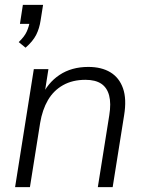

<svg xmlns="http://www.w3.org/2000/svg" viewBox="-20 -769 600 789"><path d="M85 -573 57 -596Q81 -619 90 -639.5Q99 -660 102 -679L123 -671H62L74 -749H157L147 -686Q142 -652 128.5 -625.5Q115 -599 85 -573ZM42 0 119 -485H179L161 -370H150Q175 -428 224.5 -461Q274 -494 343 -494Q397 -494 433.5 -472Q470 -450 485.5 -406Q501 -362 490 -295L443 0H382L429 -295Q437 -344 428.5 -376.5Q420 -409 396 -425Q372 -441 331 -441Q278 -441 239 -419Q200 -397 177 -357.5Q154 -318 145 -264L103 0Z"/></svg>

Font: Nunito Sans 12pt ExtraLight 12pt Light
Style: Italic
Weight: 300
Italic angle: -9°
Version: Version 3.101;gftools[0.9.27]